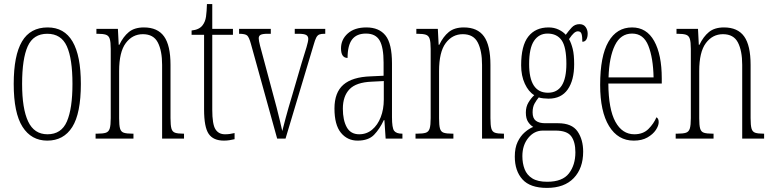

<svg xmlns="http://www.w3.org/2000/svg" viewBox="-20 -677 3777 938"><path d="M211 10Q133 10 90 -57.5Q47 -125 47 -267Q47 -406 87.5 -474.5Q128 -543 213 -543Q375 -543 375 -267Q375 -123 333 -56.5Q291 10 211 10ZM212 -21Q280 -21 307 -84Q334 -147 334 -267Q334 -390 306.5 -451Q279 -512 211 -512Q143 -512 115.5 -451Q88 -390 88 -267Q88 -146 117.5 -83.5Q147 -21 212 -21Z M447 0V-24H455Q483 -24 497 -28.5Q511 -33 516 -49Q521 -65 521 -100V-438Q521 -472 516 -487.5Q511 -503 497 -507.5Q483 -512 456 -512H451V-536H556L560 -458H563Q582 -498 609.5 -520.5Q637 -543 683 -543Q750 -543 781.5 -499Q813 -455 813 -360V-100Q813 -65 817.5 -49Q822 -33 835.5 -28.5Q849 -24 875 -24H879V0H772V-360Q772 -429 751 -469.5Q730 -510 678 -510Q627 -510 594.5 -466.5Q562 -423 562 -330V-99Q562 -65 566.5 -49Q571 -33 585 -28.5Q599 -24 626 -24H632V0Z M1074 10Q1022 10 999.5 -23Q977 -56 977 -142V-507H916V-528Q954 -532 970 -554Q983 -571 986.5 -596Q990 -621 991 -657H1017V-536H1118V-507H1017V-141Q1017 -70 1032.5 -45.5Q1048 -21 1079 -21Q1092 -21 1102.5 -22.5Q1113 -24 1126 -27V3Q1114 6 1100.5 8Q1087 10 1074 10Z M1206 -462Q1197 -495 1187.5 -503.5Q1178 -512 1148 -512V-536H1303V-512H1289Q1263 -512 1253.5 -507Q1244 -502 1244 -490Q1244 -479 1250.5 -453.5Q1257 -428 1263 -407L1315 -213Q1323 -185 1331.5 -151.5Q1340 -118 1347.5 -87Q1355 -56 1359 -37Q1364 -57 1376 -102Q1388 -147 1408 -213L1453 -367Q1469 -418 1477.5 -446.5Q1486 -475 1486 -487Q1486 -500 1476 -506Q1466 -512 1438 -512H1420V-536H1569V-512H1565Q1549 -512 1540 -508.5Q1531 -505 1525 -493.5Q1519 -482 1512 -457L1375 0H1334Z M1727 10Q1677 10 1645.5 -28.5Q1614 -67 1614 -147Q1614 -225 1657.5 -263Q1701 -301 1791 -304L1854 -307V-371Q1854 -446 1834.5 -479.5Q1815 -513 1768 -513Q1722 -513 1700 -484Q1678 -455 1678 -394Q1646 -394 1646 -441Q1646 -484 1679 -513.5Q1712 -543 1770 -543Q1832 -543 1863.5 -503.5Q1895 -464 1895 -367V-105Q1895 -52 1905.5 -38Q1916 -24 1944 -24H1946V0H1864L1858 -90H1855Q1835 -47 1807.5 -18.5Q1780 10 1727 10ZM1735 -21Q1771 -21 1798 -43.5Q1825 -66 1840 -104.5Q1855 -143 1855 -191V-281L1796 -278Q1720 -275 1687.5 -241Q1655 -207 1655 -146Q1655 -90 1674 -55.5Q1693 -21 1735 -21Z M2010 0V-24H2018Q2046 -24 2060 -28.5Q2074 -33 2079 -49Q2084 -65 2084 -100V-438Q2084 -472 2079 -487.5Q2074 -503 2060 -507.5Q2046 -512 2019 -512H2014V-536H2119L2123 -458H2126Q2145 -498 2172.5 -520.5Q2200 -543 2246 -543Q2313 -543 2344.5 -499Q2376 -455 2376 -360V-100Q2376 -65 2380.5 -49Q2385 -33 2398.5 -28.5Q2412 -24 2438 -24H2442V0H2335V-360Q2335 -429 2314 -469.5Q2293 -510 2241 -510Q2190 -510 2157.5 -466.5Q2125 -423 2125 -330V-99Q2125 -65 2129.5 -49Q2134 -33 2148 -28.5Q2162 -24 2189 -24H2195V0Z M2652 241Q2570 241 2532.5 199.5Q2495 158 2495 88Q2495 45 2509 16Q2523 -13 2544 -31Q2565 -49 2585 -57Q2571 -65 2560 -81.5Q2549 -98 2549 -127Q2549 -155 2561.5 -176Q2574 -197 2590 -212Q2562 -229 2544 -268Q2526 -307 2526 -358Q2526 -454 2561 -498.5Q2596 -543 2660 -543Q2687 -543 2709 -532.5Q2731 -522 2744 -507Q2757 -525 2772.5 -542Q2788 -559 2811 -559Q2831 -559 2841 -545Q2851 -531 2851 -513Q2851 -495 2844.5 -484Q2838 -473 2825 -473Q2825 -499 2821 -511.5Q2817 -524 2803 -524Q2794 -524 2784 -515.5Q2774 -507 2760 -486Q2771 -466 2778 -438Q2785 -410 2785 -363Q2785 -285 2753.5 -240Q2722 -195 2660 -195Q2649 -195 2635 -196.5Q2621 -198 2612 -201Q2601 -188 2591.5 -171Q2582 -154 2582 -128Q2582 -99 2598 -87Q2614 -75 2643 -75H2706Q2774 -75 2801.5 -35Q2829 5 2829 64Q2829 145 2783 193Q2737 241 2652 241ZM2657 -224Q2747 -224 2747 -365Q2747 -447 2724 -480Q2701 -513 2655 -513Q2613 -513 2589 -477.5Q2565 -442 2565 -364Q2565 -224 2657 -224ZM2653 211Q2728 211 2759.5 170Q2791 129 2791 67Q2791 16 2770.5 -11.5Q2750 -39 2694 -39H2632Q2590 -39 2561 -3.5Q2532 32 2532 86Q2532 121 2543 149.5Q2554 178 2580.5 194.5Q2607 211 2653 211Z M3076 10Q2999 10 2955.5 -61Q2912 -132 2912 -262Q2912 -403 2952.5 -473Q2993 -543 3068 -543Q3139 -543 3176 -476.5Q3213 -410 3213 -294V-269H2952Q2953 -143 2986.5 -82Q3020 -21 3079 -21Q3122 -21 3148 -47Q3174 -73 3187 -104Q3191 -102 3194.5 -96.5Q3198 -91 3198 -80Q3198 -63 3184 -42Q3170 -21 3143 -5.5Q3116 10 3076 10ZM3173 -299Q3171 -394 3147.5 -453.5Q3124 -513 3068 -513Q3012 -513 2984 -455.5Q2956 -398 2953 -299Z M3281 0V-24H3289Q3317 -24 3331 -28.5Q3345 -33 3350 -49Q3355 -65 3355 -100V-438Q3355 -472 3350 -487.5Q3345 -503 3331 -507.5Q3317 -512 3290 -512H3285V-536H3390L3394 -458H3397Q3416 -498 3443.5 -520.5Q3471 -543 3517 -543Q3584 -543 3615.5 -499Q3647 -455 3647 -360V-100Q3647 -65 3651.5 -49Q3656 -33 3669.5 -28.5Q3683 -24 3709 -24H3713V0H3606V-360Q3606 -429 3585 -469.5Q3564 -510 3512 -510Q3461 -510 3428.5 -466.5Q3396 -423 3396 -330V-99Q3396 -65 3400.5 -49Q3405 -33 3419 -28.5Q3433 -24 3460 -24H3466V0Z"/></svg>

Font: Noto Serif Tamil ExtraCondensed ExtraLight
Style: Italic
Weight: 200
Width: 2
Italic angle: -12°
Designer: Indian Type Foundry, Tom Grace, and the Monotype Design Team
Foundry: Monotype Imaging Inc.
Version: Version 2.003; ttfautohint (v1.8.4.7-5d5b)